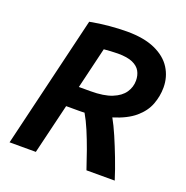

<svg xmlns="http://www.w3.org/2000/svg" viewBox="-126 -816 903 932"><g transform="rotate(20 326.0 -350.0)"><path d="M21.8 0 184.8 -682.2Q234.5 -691.8 283.9 -696.1Q333.2 -700.5 374.8 -700.5Q462.2 -700.5 519.8 -674.6Q577.2 -648.8 605.2 -604.4Q633.2 -560 633.2 -505.2Q633.2 -460.5 617 -417.6Q600.8 -374.8 560.5 -340.4Q520.2 -306 449.2 -284.2Q467.8 -251.2 487.8 -204.9Q507.8 -158.5 528.1 -105.6Q548.5 -52.8 565 0H419Q403.2 -48.2 386.4 -95.2Q369.5 -142.2 351.5 -184.9Q333.5 -227.5 314.5 -259.8Q307.8 -259.5 301.2 -259.2Q294.8 -259 287.5 -259H219.8L157.5 0ZM246 -367.5H305.8Q374.8 -367.5 416.4 -384.4Q458 -401.2 477.1 -429.4Q496.2 -457.5 496.2 -491Q496.2 -518.2 484.6 -539.2Q473 -560.2 445.4 -572.5Q417.8 -584.8 368.8 -584.8Q349.8 -584.8 330.4 -583.4Q311 -582 297 -580.8Z"/></g></svg>

Font: Ubuntu Sans
Style: Italic
Weight: 400
Italic angle: -13.5°
Designer: Dalton Maag Ltd
Foundry: Dalton Maag Ltd
Version: Version 1.006